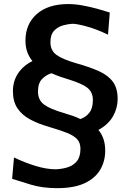

<svg xmlns="http://www.w3.org/2000/svg" viewBox="-20 -807 647 965"><path d="M267.1 138.7Q194.8 138.7 137.2 121.6Q79.6 104.5 41 91.8L50.3 -15.6Q104 10.3 159.2 27.1Q214.4 43.9 260.3 43.9Q293.9 42.5 322 33.2Q350.1 23.9 367.2 2Q384.3 -20 384.3 -59.1Q384.3 -87.9 368.9 -106Q353.5 -124 318.4 -138.4Q283.2 -152.8 222.7 -170.4Q170.4 -185.5 130.4 -207.3Q90.3 -229 67.6 -262.9Q44.9 -296.9 44.9 -348.6Q44.9 -398.4 70.3 -437.5Q95.7 -476.6 143.1 -500Q126.5 -520 117.2 -545.4Q107.9 -570.8 107.9 -603Q107.9 -686 164.8 -736.3Q221.7 -786.6 323.2 -786.6Q357.4 -786.6 395.8 -779.5Q434.1 -772.5 470 -762.5Q505.9 -752.4 531.7 -744.1L522.9 -632.8Q463.9 -661.1 415 -674.3Q366.2 -687.5 343.8 -687.5Q322.8 -686.5 296.9 -679.4Q271 -672.4 252.2 -652.8Q233.4 -633.3 233.4 -594.7Q233.4 -553.2 263.9 -531Q294.4 -508.8 365.7 -488.3Q432.6 -469.7 478.5 -448.7Q524.4 -427.7 547.9 -395.3Q571.3 -362.8 571.3 -309.6Q571.3 -263.7 547.9 -222.4Q524.4 -181.2 474.6 -153.8Q508.8 -113.8 508.8 -49.8Q508.8 3.4 483.6 46.1Q458.5 88.9 405.3 113.8Q352.1 138.7 267.1 138.7ZM238.8 -439Q212.4 -431.2 191.7 -410.2Q170.9 -389.2 170.9 -347.2Q170.9 -304.2 201.4 -281.5Q231.9 -258.8 303.2 -238.3Q327.1 -231 347.2 -224.1Q367.2 -217.3 383.8 -208.5Q412.6 -218.8 429.7 -241.2Q446.8 -263.7 446.8 -304.2Q446.8 -343.3 420.2 -365Q393.6 -386.7 322.3 -408.7Q303.2 -414.1 281.2 -421.9Q259.3 -429.7 238.8 -439Z"/></svg>

Font: Pinar DS1 SemiBold
Style: Regular
Weight: 600
Designer: Amin Abedi
Version: Version 3.000